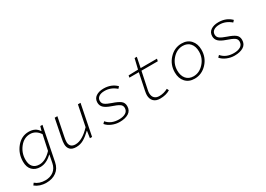

<svg xmlns="http://www.w3.org/2000/svg" viewBox="-3 -1508 3606 2606"><g transform="rotate(-30 1800.0 -205.0)"><path d="M197 229Q94 229 23 172L46 141Q107 193 201 193Q279 193 331.5 153Q384 113 399 36L422 -83H418Q329 3 233 3Q155 3 109 -44Q63 -91 63 -177Q63 -305 140.5 -398.5Q218 -492 330 -492Q437 -492 485 -414H489L508 -480H542L437 45Q419 136 355 182.5Q291 229 197 229ZM240 -33Q334 -33 430 -135L480 -369Q422 -456 331 -456Q237 -456 171 -373.5Q105 -291 105 -185Q105 -109 140.5 -71Q176 -33 240 -33Z M790 12Q727 12 696.5 -19.5Q666 -51 666 -105Q666 -143 676 -188L734 -480H776L718 -192Q708 -144 708 -114Q708 -71 731.5 -48Q755 -25 800 -25Q907 -25 1033 -159L1098 -480H1139L1043 0H1009L1025 -107H1021Q963 -51 909 -19.5Q855 12 790 12Z M1472 12Q1412 12 1354.5 -12Q1297 -36 1264 -76L1291 -103Q1358 -23 1481 -23Q1546 -23 1585.5 -47.5Q1625 -72 1625 -121Q1625 -160 1591 -182Q1557 -204 1479 -230Q1403 -256 1370.5 -288Q1338 -320 1338 -367Q1338 -428 1384.5 -460Q1431 -492 1504 -492Q1626 -492 1704 -414L1679 -387Q1599 -457 1501 -457Q1443 -457 1410.5 -434Q1378 -411 1378 -371Q1378 -332 1409 -309.5Q1440 -287 1508 -264Q1589 -237 1627.5 -208Q1666 -179 1666 -125Q1666 -55 1612.5 -21.5Q1559 12 1472 12Z M2106 12Q2039 12 2004.5 -24Q1970 -60 1970 -120Q1970 -141 1978 -183L2032 -444H1884L1890 -476L2040 -480L2078 -639H2113L2081 -480H2337L2329 -444H2073L2017 -176Q2011 -149 2011 -128Q2011 -77 2038 -50.5Q2065 -24 2113 -24Q2183 -24 2248 -59L2263 -28Q2199 12 2106 12Z M2647 12Q2557 12 2505 -45.5Q2453 -103 2453 -196Q2453 -319 2534 -405.5Q2615 -492 2727 -492Q2817 -492 2869 -434.5Q2921 -377 2921 -284Q2921 -161 2840 -74.5Q2759 12 2647 12ZM2650 -24Q2741 -24 2810.5 -100Q2880 -176 2880 -279Q2880 -360 2838.5 -408Q2797 -456 2724 -456Q2633 -456 2564 -380Q2495 -304 2495 -202Q2495 -120 2536 -72Q2577 -24 2650 -24Z M3272 12Q3212 12 3154.5 -12Q3097 -36 3064 -76L3091 -103Q3158 -23 3281 -23Q3346 -23 3385.5 -47.5Q3425 -72 3425 -121Q3425 -160 3391 -182Q3357 -204 3279 -230Q3203 -256 3170.5 -288Q3138 -320 3138 -367Q3138 -428 3184.5 -460Q3231 -492 3304 -492Q3426 -492 3504 -414L3479 -387Q3399 -457 3301 -457Q3243 -457 3210.5 -434Q3178 -411 3178 -371Q3178 -332 3209 -309.5Q3240 -287 3308 -264Q3389 -237 3427.5 -208Q3466 -179 3466 -125Q3466 -55 3412.5 -21.5Q3359 12 3272 12Z"/></g></svg>

Font: TypoPRO Source Code Pro
Style: Italic
Weight: 300
Italic angle: -11°
Monospace: yes
Designer: Paul D. Hunt, Teo Tuominen
Foundry: Adobe Systems Incorporated
Version: Version 1.030;PS 1.0;hotconv 1.0.84;makeotf.lib2.5.63406